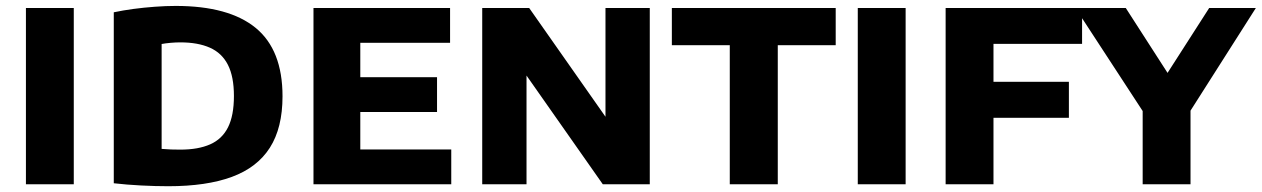

<svg xmlns="http://www.w3.org/2000/svg" viewBox="-20 -622 4258 648"><path d="M67.5 0V-595H229V0Z M548 6.5Q505 6.5 456.2 4Q407.5 1.5 364 -3.5V-580.5Q394.5 -587 430 -591.8Q465.5 -596.5 502.2 -599.2Q539 -602 573 -602Q752.5 -602 843 -527.8Q933.5 -453.5 933.5 -297Q933.5 -190.5 890.8 -123.5Q848 -56.5 762.5 -25Q677 6.5 548 6.5ZM588.5 -117Q649 -117 689.2 -134.8Q729.5 -152.5 749.5 -192.2Q769.5 -232 769.5 -298Q769.5 -363.5 749.2 -403.2Q729 -443 688.5 -461Q648 -479 588.5 -479Q573 -479 556 -477.5Q539 -476 525.5 -473.5V-119.5Q542 -118 557.5 -117.5Q573 -117 588.5 -117Z M1038 0V-595H1499V-477.5H1196V-117.5H1503V0ZM1133 -244V-361.5H1455V-244Z M1607.5 0V-595H1766L2047 -194.5H2023.5V-595H2173V0H2014.5L1733.5 -400.5H1757V0Z M2443 0V-469.5H2247.5V-595H2800.5V-469.5H2605V0Z M2875 0V-595H3036.5V0Z M3171.5 0V-595H3632V-474H3333V0ZM3272.5 -224.5V-346H3587.5V-224.5Z M3836.5 0V-309L3869 -197.5L3609.5 -595H3779.5L3943 -341H3898L4061 -595H4218.5L3965.5 -197.5L3998 -307.5V0Z"/></svg>

Font: Encode Sans SC Condensed Thin
Style: Bold
Weight: 700
Version: Version 3.002